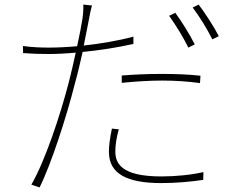

<svg xmlns="http://www.w3.org/2000/svg" viewBox="-20 -782 1040 839"><path d="M512 -452V-420C572 -426 633 -430 689 -430C746 -430 802 -426 854 -419L856 -451C806 -457 745 -459 685 -459C622 -459 561 -456 512 -452ZM499 -217 469 -220C460 -175 456 -148 456 -118C456 -21 538 18 684 18C750 18 816 12 868 4L869 -30C817 -18 749 -11 685 -11C508 -11 484 -70 484 -120C484 -150 489 -180 499 -217ZM746 -726 719 -713C746 -676 784 -614 803 -574L831 -588C809 -632 772 -691 746 -726ZM848 -762 822 -749C851 -711 885 -656 908 -610L936 -624C916 -664 876 -725 848 -762ZM194 -574C162 -574 123 -575 80 -581L81 -550C119 -547 153 -546 192 -546C227 -546 268 -548 311 -552C301 -506 290 -459 280 -420C243 -278 178 -81 117 25L153 37C203 -63 271 -272 307 -416C320 -462 331 -510 341 -555C414 -562 492 -574 563 -590V-622C497 -604 419 -591 346 -583L368 -694C371 -711 377 -742 382 -758L344 -762C345 -744 343 -717 340 -698C337 -676 328 -631 317 -580C272 -576 229 -574 194 -574Z"/></svg>

Font: Harano Aji Gothic K1 ExtraLight
Style: Regular
Weight: 250
Foundry: Masamichi Hosoda
Version: HaranoAjiGothicK1-ExtraLight version 20230610;ttx 4.39.4